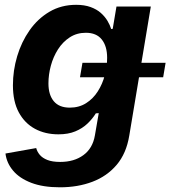

<svg xmlns="http://www.w3.org/2000/svg" viewBox="-20 -570 714 805"><path d="M231.4 215.3Q160.2 215.3 111.1 196.5Q62 177.7 34.9 145.5Q7.8 113.3 2.9 73.7L131.8 50.8Q135.7 65.9 146.7 79.1Q157.7 92.3 178.5 100.6Q199.2 108.9 232.4 108.9Q291 108.9 329.8 80.3Q368.7 51.8 377.9 -2.4L394 -95.7L381.8 -94.7Q367.7 -71.8 346.7 -51.8Q325.7 -31.7 295.9 -19.3Q266.1 -6.8 225.1 -6.8Q169.4 -6.8 126.5 -30Q83.5 -53.2 58.8 -98.9Q34.2 -144.5 34.2 -212.4Q34.2 -274.4 52 -334.2Q69.8 -394 104 -442.9Q138.2 -491.7 187.5 -520.8Q236.8 -549.8 299.3 -549.8Q334 -549.8 359.6 -540.5Q385.3 -531.2 402.6 -515.9Q419.9 -500.5 430.4 -482.9Q440.9 -465.3 446.3 -448.2L452.6 -449.2L468.3 -542.5H612.3L522 -1.5Q509.8 73.2 469.2 121.1Q428.7 168.9 367.4 192.1Q306.2 215.3 231.4 215.3ZM272.5 -118.7Q311.5 -118.7 341.1 -137.5Q370.6 -156.2 390.1 -187Q409.7 -217.8 419.4 -254.6Q429.2 -291.5 429.2 -327.6Q429.2 -376.5 406.7 -404.5Q384.3 -432.6 339.8 -432.6Q302.2 -432.6 272.7 -413.6Q243.2 -394.5 223.1 -363Q203.1 -331.5 193.1 -294.2Q183.1 -256.8 183.1 -220.2Q183.1 -172.4 205.6 -145.5Q228 -118.7 272.5 -118.7ZM315.4 -246.1 325.7 -306.6H674.3L664.1 -246.1Z"/></svg>

Font: Inter 16pt
Style: Bold Italic
Weight: 700
Italic angle: -9.3988°
Version: Version 4.001;git-66647c0bb